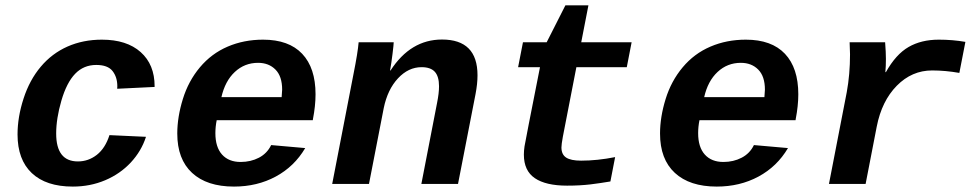

<svg xmlns="http://www.w3.org/2000/svg" viewBox="-20 -686 3641 716"><path d="M251.5 9.8Q151.9 9.8 98.6 -40.5Q45.4 -90.8 45.4 -184.6Q45.4 -249.5 67.9 -318.6Q90.3 -387.7 132.1 -437.3Q173.8 -486.8 231.9 -512.5Q290 -538.1 359.9 -538.1Q452.6 -538.1 504.6 -491.7Q556.6 -445.3 556.6 -364.3V-361.8L417 -355L417.5 -364.3Q417.5 -398.4 399.7 -421.1Q381.8 -443.8 338.9 -443.8Q292 -443.8 260.3 -410.9Q228.5 -377.9 209 -311Q189.5 -244.1 189.5 -188Q189.5 -84 270.5 -84Q309.6 -84 341.1 -108.6Q372.6 -133.3 388.2 -182.1L524.4 -175.8Q507.3 -122.6 467.8 -80.1Q428.2 -37.6 372.3 -13.9Q316.4 9.8 251.5 9.8Z M852.5 9.8Q751.5 9.8 696.3 -41.3Q641.1 -92.3 641.1 -188Q641.1 -249.5 661.9 -316.7Q682.6 -383.8 725.6 -435.1Q768.6 -486.3 829.1 -512.2Q889.6 -538.1 960.9 -538.1Q1057.1 -538.1 1106.9 -485.4Q1156.7 -432.6 1156.7 -334.5Q1156.7 -291.5 1147 -241.7L1146.5 -237.8H788.1Q783.2 -213.4 783.2 -189.5Q783.2 -137.2 808.1 -109.6Q833 -82 877.4 -82Q915 -82 945.6 -97.9Q976.1 -113.8 991.2 -145L1118.2 -133.8Q1077.6 -64.9 1008.3 -27.6Q939 9.8 852.5 9.8ZM942.4 -451.7Q892.1 -451.7 855.7 -417.7Q819.3 -383.8 805.7 -323.7H1030.3L1032.2 -351.6Q1032.2 -401.4 1007.3 -426.5Q982.4 -451.7 942.4 -451.7Z M1551.3 0 1609.9 -302.2Q1617.2 -338.4 1617.2 -364.3Q1617.2 -400.9 1601.6 -418.2Q1585.9 -435.5 1552.2 -435.5Q1502.9 -435.5 1464.1 -393.8Q1425.3 -352.1 1411.1 -283.2L1356 0H1218.8L1298.3 -410.2Q1314.5 -491.2 1317.4 -528.3H1448.2Q1448.2 -520.5 1443.8 -485.1Q1439.5 -449.7 1434.6 -423.3H1436.5Q1511.2 -538.6 1628.4 -538.6Q1760.7 -538.6 1760.7 -405.3Q1760.7 -373.5 1753.4 -335.4L1688 0Z M1993.7 -435.5H1912.1L1930.2 -528.3H2018.6L2088.4 -666H2174.3L2147.5 -528.3H2335.4L2317.4 -435.5H2129.4L2079.1 -176.8Q2073.7 -147.5 2073.7 -136.2Q2073.7 -109.9 2091.3 -98.4Q2108.9 -86.9 2147 -86.9Q2207 -86.9 2273.9 -100.1L2256.3 -9.3Q2237.3 -6.3 2219 -3.4Q2200.7 -0.5 2181.4 1.7Q2162.1 3.9 2140.9 5.1Q2119.6 6.3 2094.7 6.3Q2015.6 6.3 1974.6 -21.5Q1933.6 -49.3 1933.6 -109.4Q1933.6 -123.5 1936 -140.1Q1938.5 -156.7 1993.7 -435.5Z M2652.8 9.8Q2551.8 9.8 2496.6 -41.3Q2441.4 -92.3 2441.4 -188Q2441.4 -249.5 2462.2 -316.7Q2482.9 -383.8 2525.9 -435.1Q2568.8 -486.3 2629.4 -512.2Q2689.9 -538.1 2761.2 -538.1Q2857.4 -538.1 2907.2 -485.4Q2957 -432.6 2957 -334.5Q2957 -291.5 2947.3 -241.7L2946.8 -237.8H2588.4Q2583.5 -213.4 2583.5 -189.5Q2583.5 -137.2 2608.4 -109.6Q2633.3 -82 2677.7 -82Q2715.3 -82 2745.8 -97.9Q2776.4 -113.8 2791.5 -145L2918.5 -133.8Q2877.9 -64.9 2808.6 -27.6Q2739.3 9.8 2652.8 9.8ZM2742.7 -451.7Q2692.4 -451.7 2656 -417.7Q2619.6 -383.8 2606 -323.7H2830.6L2832.5 -351.6Q2832.5 -401.4 2807.6 -426.5Q2782.7 -451.7 2742.7 -451.7Z M3557.6 -414.1Q3505.4 -423.3 3456.1 -423.3Q3380.4 -423.3 3324.2 -366.2Q3268.1 -309.1 3249.5 -213.9L3208 0H3071.3L3137.7 -342.3Q3149.9 -408.7 3149.9 -483.4L3148.4 -528.3H3280.8Q3283.7 -490.2 3283.7 -466.3Q3283.7 -439.5 3281.7 -417H3283.7Q3320.8 -483.4 3368.2 -510.7Q3415.5 -538.1 3481 -538.1Q3532.7 -538.1 3580.1 -529.8Z"/></svg>

Font: Liberation Mono
Style: Bold Italic
Weight: 700
Italic angle: -12°
Monospace: yes
Designer: Steve Matteson
Foundry: Ascender Corporation
Version: Version 2.1.5